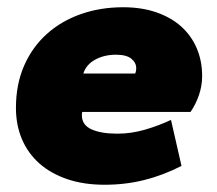

<svg xmlns="http://www.w3.org/2000/svg" viewBox="-20 -500 600 530"><path d="M269 10Q211 10 165.5 -5.5Q120 -21 88.5 -49Q57 -77 40.5 -116Q24 -155 24 -202Q24 -267 46.5 -318.5Q69 -370 109 -406Q149 -442 203 -461Q257 -480 320 -480Q371 -480 411.5 -466Q452 -452 480 -427Q508 -402 523 -367Q538 -332 538 -290Q538 -264 529.5 -238.5Q521 -213 506 -191H207Q206 -187 206 -182Q206 -155 232.5 -143Q259 -131 304 -131Q342 -131 380 -142Q418 -153 452 -169L481 -42Q430 -16 378 -3Q326 10 269 10ZM300 -349Q268 -349 243 -335.5Q218 -322 210 -297H353Q356 -303 356 -312Q356 -327 342.5 -338Q329 -349 300 -349Z"/></svg>

Font: Celebes Black
Style: Italic
Weight: 900
Italic angle: -10°
Designer: Anugrah Pasau
Foundry: Lafontype
Version: Version 1.000; ttfautohint (v1.8.4)